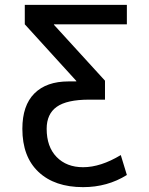

<svg xmlns="http://www.w3.org/2000/svg" viewBox="-20 -540 614 790"><path d="M202 -438 412 -208V-130H347Q255 -130 213.5 -100.5Q172 -71 172 -10Q172 64 213 106Q254 148 322 148Q394 148 477 98L502 180Q422 230 322 230Q205 230 138.5 167.5Q72 105 72 -10Q72 -106 121.5 -155.5Q171 -205 262 -205H294V-207L82 -440V-520H502V-440H202Z"/></svg>

Font: Mplus 1p Medium
Style: Regular
Weight: 500
Version: Version 1.061